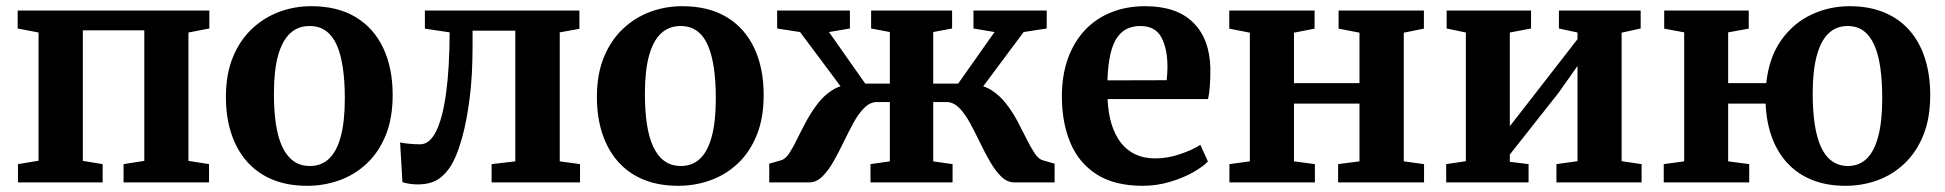

<svg xmlns="http://www.w3.org/2000/svg" viewBox="-20 -589 6282 620"><path d="M38 0V-59L104.5 -70V-484L37 -497V-555H656V-497L588.5 -484V-69.5L655 -59V0H379V-59L446 -69.5V-491H247.5V-69.5L311.5 -59V0Z M709.5 -276Q709.5 -349.5 732 -404.2Q754.5 -459 793.5 -495.8Q832.5 -532.5 881.8 -550.8Q931 -569 985 -569Q1070 -569 1128.5 -533.8Q1187 -498.5 1217.5 -434Q1248 -369.5 1248 -282Q1248 -207.5 1225.5 -152.2Q1203 -97 1164.2 -60.8Q1125.5 -24.5 1076 -6.8Q1026.5 11 972 11Q909 11 860.2 -9Q811.5 -29 778 -66.8Q744.5 -104.5 727 -157.5Q709.5 -210.5 709.5 -276ZM981 -53Q1017.5 -53 1042.5 -76.5Q1067.5 -100 1080.5 -148.5Q1093.5 -197 1093.5 -271.5Q1093.5 -326 1087.2 -369.2Q1081 -412.5 1067.8 -442.8Q1054.5 -473 1032.8 -489Q1011 -505 979.5 -505Q942.5 -505 917 -481.5Q891.5 -458 878 -409.8Q864.5 -361.5 864.5 -286.5Q864.5 -231.5 871 -188.2Q877.5 -145 891.5 -115Q905.5 -85 927.5 -69Q949.5 -53 981 -53Z M1328.5 6.5Q1313 6.5 1300.5 4.2Q1288 2 1279.5 -1L1272 -129Q1282.5 -126.5 1301.5 -124.8Q1320.5 -123 1337 -123Q1367 -123 1388 -164.5Q1409 -206 1420.2 -286.2Q1431.5 -366.5 1432 -484.5L1352 -496.5V-555H1851V-496L1787.5 -484.5V-68L1853 -59V0H1567.5V-59L1644 -68V-490H1506V-441.5Q1506 -341.5 1496.2 -268.8Q1486.5 -196 1473 -147.5Q1459.5 -99 1446 -72Q1430 -38 1402.8 -15.8Q1375.5 6.5 1328.5 6.5Z M1907.5 -276Q1907.5 -349.5 1930 -404.2Q1952.5 -459 1991.5 -495.8Q2030.5 -532.5 2079.8 -550.8Q2129 -569 2183 -569Q2268 -569 2326.5 -533.8Q2385 -498.5 2415.5 -434Q2446 -369.5 2446 -282Q2446 -207.5 2423.5 -152.2Q2401 -97 2362.2 -60.8Q2323.5 -24.5 2274 -6.8Q2224.5 11 2170 11Q2107 11 2058.2 -9Q2009.5 -29 1976 -66.8Q1942.5 -104.5 1925 -157.5Q1907.5 -210.5 1907.5 -276ZM2179 -53Q2215.5 -53 2240.5 -76.5Q2265.5 -100 2278.5 -148.5Q2291.5 -197 2291.5 -271.5Q2291.5 -326 2285.2 -369.2Q2279 -412.5 2265.8 -442.8Q2252.5 -473 2230.8 -489Q2209 -505 2177.5 -505Q2140.5 -505 2115 -481.5Q2089.5 -458 2076 -409.8Q2062.5 -361.5 2062.5 -286.5Q2062.5 -231.5 2069 -188.2Q2075.5 -145 2089.5 -115Q2103.5 -85 2125.5 -69Q2147.5 -53 2179 -53Z M2464 0V-60.5L2502.5 -71.5Q2516.5 -75.5 2528.8 -94.2Q2541 -113 2554.2 -140.2Q2567.5 -167.5 2583.5 -197.2Q2599.5 -227 2619.8 -253.5Q2640 -280 2666.5 -297.2Q2693 -314.5 2728 -316L2735 -256L2563.5 -485.5L2489.5 -497V-555H2724.5V-497L2657 -485.5L2774 -319H2853.5V-485.5L2793 -497V-555H3054.5V-497L2993.5 -485.5V-319H3074L3191.5 -485.5L3123.5 -497V-555H3360V-497L3285.5 -485.5L3114.5 -256L3121 -316Q3156 -314.5 3182.5 -297.2Q3209 -280 3229.5 -253.5Q3250 -227 3265.8 -197.2Q3281.5 -167.5 3295 -140.2Q3308.5 -113 3321 -94.2Q3333.5 -75.5 3347 -71.5L3385.5 -60.5V0H3255.5Q3232.5 0 3213.2 -18.8Q3194 -37.5 3177 -67Q3160 -96.5 3144 -129.8Q3128 -163 3111.8 -192.8Q3095.5 -222.5 3077 -241Q3058.5 -259.5 3036 -259.5H2993.5V-68L3056 -59V0H2791V-59L2853.5 -68V-259.5H2812Q2790 -259.5 2771.2 -241Q2752.5 -222.5 2736.2 -192.8Q2720 -163 2704 -129.8Q2688 -96.5 2671.2 -67Q2654.5 -37.5 2635.2 -18.8Q2616 0 2592.5 0Z M3670 11Q3579 11 3521.2 -26Q3463.5 -63 3436.2 -128.2Q3409 -193.5 3409 -278Q3409 -346 3428.5 -400Q3448 -454 3483.5 -491.8Q3519 -529.5 3568.5 -549.2Q3618 -569 3678 -569Q3779.5 -569 3833 -516.2Q3886.5 -463.5 3888.5 -368Q3888.5 -335.5 3886.8 -311.2Q3885 -287 3881 -269H3556.5Q3558.5 -224.5 3569.2 -189Q3580 -153.5 3599.2 -128.5Q3618.5 -103.5 3646.2 -90.5Q3674 -77.5 3710.5 -77.5Q3751 -77.5 3792.2 -91.8Q3833.5 -106 3856 -121.5L3880.5 -67.5Q3864.5 -50.5 3832 -32.2Q3799.5 -14 3757.2 -1.5Q3715 11 3670 11ZM3556 -329.5 3747.5 -330Q3748.5 -340 3749.2 -351Q3750 -362 3750 -372.5Q3750 -432 3730.2 -468.5Q3710.5 -505 3662 -505Q3640 -505 3621.5 -497Q3603 -489 3588.8 -469.8Q3574.5 -450.5 3566.2 -416.2Q3558 -382 3556 -329.5Z M3950 0V-59L4016 -68V-483.5L3949.5 -496.5V-555H4225V-496.5L4158.5 -483.5V-320.5H4370V-483.5L4302.5 -496.5V-555H4578V-496.5L4513 -483.5V-68L4578.5 -59V0H4301V-59L4370 -68V-254.5H4158.5V-68L4226 -59V0Z M4650 0V-59L4713.5 -68.5V-484L4651.5 -497V-555H4924V-497L4855.5 -484V-181.5L4915.5 -258.5L5074 -462.5V-484L5014 -497V-555H5278V-497L5216.5 -483.5V-68.5L5281 -59V0H5006V-59L5074 -68.5V-376L5013 -289.5L4855.5 -90V-66.5L4916 -59V0Z M5939.5 11Q5879.5 11 5832.8 -7.5Q5786 -26 5753.2 -60.8Q5720.5 -95.5 5702.2 -144.5Q5684 -193.5 5681.5 -254.5H5560.5V-68L5628.5 -59V0H5352.5V-59L5418.5 -68V-484.5L5354 -496.5V-555H5627V-496.5L5560.5 -484.5V-320.5H5683.5Q5692.5 -403.5 5731.5 -458.8Q5770.5 -514 5828.8 -541.5Q5887 -569 5952.5 -569Q6015.5 -569 6064 -549Q6112.5 -529 6145.8 -491.2Q6179 -453.5 6196 -400.5Q6213 -347.5 6213 -282Q6213 -207.5 6190.8 -152.5Q6168.5 -97.5 6130 -61Q6091.5 -24.5 6042.5 -6.8Q5993.5 11 5939.5 11ZM5947.5 -53Q5983.5 -53 6008 -76.8Q6032.5 -100.5 6045.2 -148.8Q6058 -197 6058 -271.5Q6058 -326.5 6052 -369.5Q6046 -412.5 6032.8 -442.8Q6019.5 -473 5998.2 -489Q5977 -505 5946 -505Q5910 -505 5885 -481.5Q5860 -458 5846.8 -409.8Q5833.5 -361.5 5833.5 -286.5Q5833.5 -231.5 5840 -188.2Q5846.5 -145 5860 -115Q5873.5 -85 5895.5 -69Q5917.5 -53 5947.5 -53Z"/></svg>

Font: Merriweather 20pt
Style: Bold
Weight: 700
Version: Version 2.100